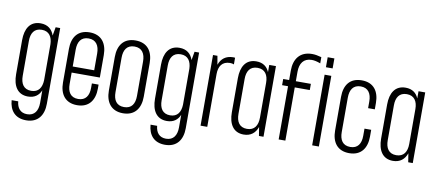

<svg xmlns="http://www.w3.org/2000/svg" viewBox="-76 -1001 3418 1496"><g transform="rotate(10 1633.0 -253.0)"><path d="M164 -569C81 -569 44 -506 44 -415V-145C44 -54 81 10 164 10C217 10 250 -16 267 -57V43C267 104 241 147 182 147C128 147 102 112 97 60H45C51 140 94 195 182 195C276 195 320 131 320 40V-559H284L272 -491C256 -539 221 -569 164 -569ZM182 -521C240 -521 265 -480 267 -422V-137C265 -79 240 -38 182 -38C122 -38 97 -80 97 -142V-418C97 -479 122 -521 182 -521Z M691 -233V-411C691 -502 647 -566 553 -566C458 -566 415 -502 415 -411V-145C415 -54 458 10 553 10C647 10 691 -54 691 -145V-177H638V-142C638 -80 612 -39 553 -39C493 -39 468 -80 468 -142V-233ZM468 -281V-414C468 -476 493 -518 553 -518C612 -518 638 -476 638 -414V-281Z M916 -566C822 -566 778 -503 778 -411V-145C778 -54 822 10 916 10C1010 10 1054 -54 1054 -145V-411C1054 -503 1010 -566 916 -566ZM1001 -142C1001 -80 976 -39 916 -39C856 -39 831 -80 831 -142V-414C831 -476 856 -518 916 -518C976 -518 1001 -476 1001 -414Z M1263 -569C1180 -569 1143 -506 1143 -415V-145C1143 -54 1180 10 1263 10C1316 10 1349 -16 1366 -57V43C1366 104 1340 147 1281 147C1227 147 1201 112 1196 60H1144C1150 140 1193 195 1281 195C1375 195 1419 131 1419 40V-559H1383L1371 -491C1355 -539 1320 -569 1263 -569ZM1281 -521C1339 -521 1364 -480 1366 -422V-137C1364 -79 1339 -38 1281 -38C1221 -38 1196 -80 1196 -142V-418C1196 -479 1221 -521 1281 -521Z M1688 -569C1629 -569 1593 -539 1576 -490L1564 -559H1529V0H1582V-417C1582 -479 1609 -521 1671 -521C1683 -521 1693 -519 1702 -515V-568C1697 -569 1693 -569 1688 -569Z M1871 -569C1788 -569 1751 -506 1751 -415V-145C1751 -54 1788 10 1871 10C1928 10 1963 -21 1980 -69L1991 0H2027V-559H1974V-502C1957 -543 1924 -569 1871 -569ZM1889 -521C1948 -521 1974 -479 1974 -418V-142C1974 -80 1948 -38 1889 -38C1829 -38 1804 -80 1804 -142V-418C1804 -479 1829 -521 1889 -521Z M2147 -545V-470H2100V-421H2147V0H2200V-421H2319V-470H2200V-545C2200 -610 2229 -655 2294 -655C2312 -655 2334 -651 2363 -640V-689C2333 -697 2312 -701 2289 -701C2192 -701 2147 -636 2147 -545Z M2412 -697V-618H2465V-697ZM2412 -559V0H2465V-559Z M2844 -361V-411C2844 -503 2800 -566 2706 -566C2611 -566 2568 -503 2568 -411V-145C2568 -54 2611 10 2706 10C2800 10 2844 -54 2844 -145V-199H2791V-142C2791 -80 2765 -39 2706 -39C2646 -39 2621 -80 2621 -142V-414C2621 -476 2646 -518 2706 -518C2765 -518 2791 -476 2791 -414V-361Z M3052 -569C2969 -569 2932 -506 2932 -415V-145C2932 -54 2969 10 3052 10C3109 10 3144 -21 3161 -69L3172 0H3208V-559H3155V-502C3138 -543 3105 -569 3052 -569ZM3070 -521C3129 -521 3155 -479 3155 -418V-142C3155 -80 3129 -38 3070 -38C3010 -38 2985 -80 2985 -142V-418C2985 -479 3010 -521 3070 -521Z"/></g></svg>

Font: Modon Arabic
Style: Regular
Weight: 400
Designer: Ahmedzaza
Foundry: Ahmedzaza
Version: Version 2.010